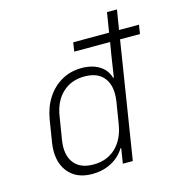

<svg xmlns="http://www.w3.org/2000/svg" viewBox="-109 -825 865 931"><g transform="rotate(-15 323.0 -360.0)"><path d="M91 -189 109 -300Q119 -360 148.5 -405Q178 -450 222.5 -475Q267 -500 322 -500Q375 -500 411 -477.5Q447 -455 458 -415H462L478 -520L489 -586H309L316 -631H496L512 -730H562L546 -631H646L639 -586H539L446 0H396L408 -75H404Q380 -35 337 -12.5Q294 10 241 10Q159 10 118 -44.5Q77 -99 91 -189ZM141 -189Q129 -116 160 -74.5Q191 -33 258 -33Q326 -33 370 -74.5Q414 -116 426 -189L444 -300Q455 -374 424 -415.5Q393 -457 325 -457Q258 -457 214 -415.5Q170 -374 159 -300Z"/></g></svg>

Font: JetBrains Mono Thin
Style: Italic
Weight: 100
Italic angle: -9°
Monospace: yes
Designer: Philipp Nurullin, Konstantin Bulenkov
Foundry: JetBrains
Version: Version 2.305; ttfautohint (v1.8.4.7-5d5b)